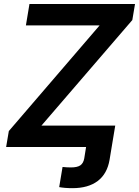

<svg xmlns="http://www.w3.org/2000/svg" viewBox="-20 -748 707 977"><path d="M281.2 204.1 298.3 101.6Q308.1 102.5 319.3 103.3Q330.6 104 340.3 104Q373.5 104 388.9 93.3Q404.3 82.5 408.7 58.1L418 0H548.3L537.6 64.9Q525.4 136.7 477.1 173.1Q428.7 209.5 348.6 209.5Q328.1 209.5 310.8 208Q293.5 206.5 281.2 204.1ZM11.2 0 24.9 -81.1 486.8 -618.7H111.8L129.9 -727.5H667L653.3 -646L190.9 -108.9H566.4L548.3 0Z"/></svg>

Font: Inter 18pt SemiBold
Style: Italic
Weight: 600
Italic angle: -9.3988°
Designer: Rasmus Andersson
Foundry: rsms
Version: Version 4.001;git-66647c0bb